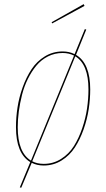

<svg xmlns="http://www.w3.org/2000/svg" viewBox="-20 -770 500 904"><path d="M377.9 -742.2 225.6 -659.7 223.1 -665.5 374 -750.5ZM337.9 -511.7Q404.8 -472.2 404.8 -348.6Q404.8 -303.7 397.7 -256.6Q390.6 -209.5 373.8 -161.4Q356.9 -113.3 332.5 -75.7Q308.1 -38.1 270 -14.4Q231.9 9.3 186 9.3Q153.8 9.3 129.4 -3.4L80.1 113.8L73.2 112.3L122.6 -6.8Q55.2 -47.4 55.2 -171.4Q55.2 -217.3 62.5 -264.6Q69.8 -312 86.9 -359.6Q104 -407.2 128.7 -444.3Q153.3 -481.4 191.2 -504.6Q229 -527.8 274.9 -527.8Q306.6 -527.8 331.1 -515.1L379.4 -632.8L386.2 -630.9ZM63.5 -170.9Q63.5 -51.8 126 -13.7V-14.2L328.6 -508.3Q304.2 -520.5 274.9 -520.5Q237.8 -520.5 205.8 -504.4Q173.8 -488.3 151.1 -460.7Q128.4 -433.1 111.1 -398.2Q93.8 -363.3 83.7 -323.5Q73.7 -283.7 68.6 -245.6Q63.5 -207.5 63.5 -170.9ZM186 1.5Q231 1.5 267.8 -22Q304.7 -45.4 327.9 -82.3Q351.1 -119.1 367.2 -166.5Q383.3 -213.9 389.9 -259.8Q396.5 -305.7 396.5 -349.1Q396.5 -467.3 334.5 -504.9L131.8 -10.7Q154.8 1.5 186 1.5Z"/></svg>

Font: Fira Sans Compressed Eight
Style: Italic
Weight: 100
Width: 3
Italic angle: -8°
Designer: Carrois Corporate & Edenspiekermann AG
Foundry: Carrois Corporate GbR & Edenspiekermann AG
Version: Version 4.203;PS 004.203;hotconv 1.0.88;makeotf.lib2.5.64775